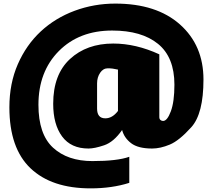

<svg xmlns="http://www.w3.org/2000/svg" viewBox="-20 -812 1188 1068"><path d="M483.9 235.8Q267.1 235.8 149.7 124Q32.2 12.2 32.2 -214.8Q32.2 -347.7 79.1 -454.8Q126 -562 206.5 -637Q287.1 -711.9 395 -752Q502.9 -792 621.1 -792Q850.6 -792 981.2 -675.8Q1111.8 -559.6 1111.8 -369.6Q1111.8 -179.7 1044.4 -104.7Q977.1 -29.8 924.6 -7.8Q872.1 14.2 826.2 14.2Q748 14.2 709.2 -15.6Q670.4 -45.4 659.2 -88.9Q612.8 -22 559.3 -3.9Q505.9 14.2 472.2 14.2Q375 14.2 325.4 -53Q275.9 -120.1 275.9 -234.9Q275.9 -397.5 369.1 -483.6Q462.4 -569.8 609.9 -569.8Q735.8 -569.8 866.2 -509.8V-161.1Q866.2 -149.9 872.6 -144.5Q878.9 -139.2 887.2 -139.2Q910.2 -139.2 930.2 -192.6Q950.2 -246.1 950.2 -340.8Q950.2 -493.7 859.1 -567.9Q768.1 -642.1 604 -642.1Q420.4 -642.1 307.1 -527.8Q193.8 -413.6 193.8 -229Q193.8 -65.4 274.9 9.3Q356 84 494.1 84Q632.3 84 699.2 60.1V205.1Q603 235.8 483.9 235.8ZM520 -348.1V-208Q520 -153.8 565.9 -153.8Q605 -153.8 636.2 -194.8V-424.8Q606.4 -432.1 580.1 -432.1Q553.7 -432.1 536.9 -407Q520 -381.8 520 -348.1Z"/></svg>

Font: AlfaSlabOne-Regular
Style: Regular
Weight: 400
Designer: JM Sole
Foundry: JM Sole
Version: Version 1.001